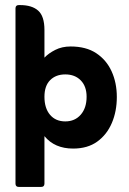

<svg xmlns="http://www.w3.org/2000/svg" viewBox="-20 -576 508 756"><path d="M155 -40V147Q155 160 142 160H54Q41 160 41 147V-543Q41 -556 54 -556H59Q106 -556 130.5 -534Q155 -512 155 -458V-349Q171 -366 197.5 -379.5Q224 -393 258 -393Q319 -393 359 -366.5Q399 -340 419.5 -295Q440 -250 440 -194Q440 -138 420.5 -92Q401 -46 363 -18.5Q325 9 268 9Q195 9 155 -40ZM237 -98Q275 -98 298 -124.5Q321 -151 321 -195Q321 -236 298 -259.5Q275 -283 237 -283Q200 -283 177.5 -260.5Q155 -238 155 -195Q155 -150 177 -124Q199 -98 237 -98Z"/></svg>

Font: Zain ExtraBold
Style: Regular
Weight: 800
Designer: Zain,Boutros
Foundry: Mobile Telecommunications Company (Zain), 2024
Version: Version 1.50; ttfautohint (v1.8.4)